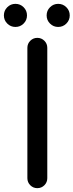

<svg xmlns="http://www.w3.org/2000/svg" viewBox="-71 -978 382 998"><path d="M174.8 -51.8Q174.8 -30.3 159.7 -15.1Q144.5 0 123 0Q101.6 0 86.4 -15.1Q71.3 -30.3 71.3 -51.8V-729.5Q71.3 -751 86.4 -766.1Q101.6 -781.2 123 -781.2Q144.5 -781.2 159.7 -766.1Q174.8 -751 174.8 -729.5ZM273.9 -940.4Q291.5 -922.9 291.5 -897.9Q291.5 -873 273.9 -855.5Q256.3 -837.9 231.4 -837.9Q206.5 -837.9 189 -855.5Q171.4 -873 171.4 -897.9Q171.4 -922.9 189 -940.4Q206.5 -958 231.4 -958Q256.3 -958 273.9 -940.4ZM51.8 -940.4Q69.3 -922.9 69.3 -897.9Q69.3 -873 51.8 -855.5Q34.2 -837.9 9.3 -837.9Q-15.6 -837.9 -33.2 -855.5Q-50.8 -873 -50.8 -897.9Q-50.8 -922.9 -33.2 -940.4Q-15.6 -958 9.3 -958Q34.2 -958 51.8 -940.4Z"/></svg>

Font: Comfortaa
Style: Bold
Weight: 700
Designer: Johan Aakerlund
Foundry: Johan Aakerlund
Version: Version 2.001; ttfautohint (v1.4.1)